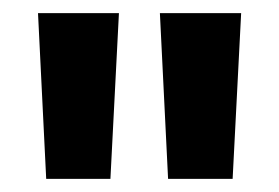

<svg xmlns="http://www.w3.org/2000/svg" viewBox="-20 -681 426 293"><path d="M161.5 -661 148.5 -408H50.5L38 -661ZM348 -661 335 -408H236.5L224 -661Z"/></svg>

Font: Anek Devanagari Medium SemiBold
Style: Regular
Weight: 600
Version: Version 1.003